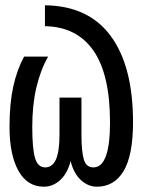

<svg xmlns="http://www.w3.org/2000/svg" viewBox="-20 -709 540 726"><path d="M16 -229Q16 -317 30 -381Q44 -445 71 -495H162Q133 -444 117.5 -378Q102 -312 102 -229Q102 -147 112.5 -111.5Q123 -76 151 -76Q178 -76 191.5 -106Q205 -136 205 -201V-340H288V-201Q288 -136 297 -106Q306 -76 333 -76Q365 -76 380.5 -119Q396 -162 396 -246Q396 -428 333 -518Q270 -608 150 -610V-689Q315 -687 399 -572.5Q483 -458 483 -247Q483 -122 447.5 -62.5Q412 -3 346 -3Q314 -3 286.5 -27.5Q259 -52 247 -100Q235 -53 207.5 -28Q180 -3 146 -3Q83 -3 49.5 -63.5Q16 -124 16 -229Z"/></svg>

Font: D2Coding ligature
Style: Regular
Weight: 400
Monospace: yes
Designer: Yong-Rak Park; Jeong-Hwan Yoon; Sang-Min Lee;
Foundry: NHN Corporation
Version: Version 1.3.2; Build 20180524